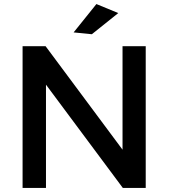

<svg xmlns="http://www.w3.org/2000/svg" viewBox="-20 -928 832 948"><path d="M699.5 0H586.5L207 -510V0H91.5V-700H205L585 -189V-700H699.5ZM433.5 -759 343.5 -768 456 -908 564 -863.5Z"/></svg>

Font: Argentum Novus Medium
Style: Regular
Weight: 500
Designer: Julieta Ulanovsky (font) & Cristiano Sobral (main changes)
Foundry: Julieta Ulanovsky (font) & Cristiano Sobral (main changes)
Version: Version 3.00;November 27, 2020;FontCreator 13.0.0.2655 64-bi